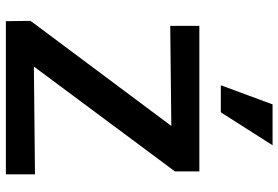

<svg xmlns="http://www.w3.org/2000/svg" viewBox="-167 -780 947 653"><g transform="rotate(90 306.5 -453.5)"><path d="M52 0 51 -84 475 -652 530 -564 68 -559V-658H563V-575L140 -6L90 -94L573 -99V0ZM270 -731 335 -907H474L362 -731Z"/></g></svg>

Font: Ysabeau Office
Style: Bold
Weight: 700
Designer: Christian Thalmann (Catharsis Fonts)
Version: Version 2.001;gftools[0.9.30]; featfreeze: tnum,lnum,ss02